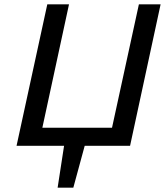

<svg xmlns="http://www.w3.org/2000/svg" viewBox="-20 -678 774 893"><path d="M727 -658 585 0H374L321 195H248L278 0H57L200 -658H301L177 -84H501L626 -658Z"/></svg>

Font: Ysabeau Semibold
Style: Italic
Weight: 600
Italic angle: -12°
Designer: Christian Thalmann (Catharsis Fonts)
Version: Version 0.003